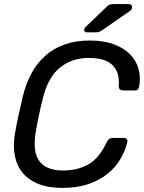

<svg xmlns="http://www.w3.org/2000/svg" viewBox="-20 -908 705 938"><path d="M54 -261Q61 -303 71.5 -349.5Q82 -396 92 -439Q107 -500 134 -550Q161 -600 201 -635.5Q241 -671 295 -690.5Q349 -710 418 -710Q487 -710 536.5 -691.5Q586 -673 616 -642Q646 -611 657 -570.5Q668 -530 660 -487Q659 -478 654 -472Q649 -466 640 -466H583Q573 -466 566.5 -471Q560 -476 560 -489Q563 -527 553.5 -552.5Q544 -578 524.5 -594.5Q505 -611 477 -618Q449 -625 414 -625Q333 -625 275 -579.5Q217 -534 191 -434Q170 -352 155 -266Q138 -166 172.5 -120.5Q207 -75 288 -75Q358 -75 411 -104.5Q464 -134 500 -211Q511 -234 528 -234H585Q594 -234 599 -228.5Q604 -223 602 -214Q592 -172 568.5 -131.5Q545 -91 506 -59.5Q467 -28 412.5 -9Q358 10 284 10Q216 10 167.5 -9.5Q119 -29 90 -64.5Q61 -100 52 -150Q43 -200 54 -261ZM391 -763Q393 -772 399 -777L495 -869Q505 -880 513 -884Q521 -888 536 -888H610Q618 -888 622 -883Q626 -878 625 -872Q625 -862 617 -856L480 -761Q470 -754 463 -752Q456 -750 445 -750H405Q391 -750 391 -763Z"/></svg>

Font: SVN-Rubik
Style: Italic
Weight: 400
Italic angle: -12°
Designer: Hubert and Fischer
Foundry: Hubert & Fischer
Version: Version 2.101; ttfautohint (v1.8.3)